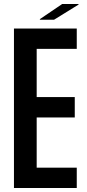

<svg xmlns="http://www.w3.org/2000/svg" viewBox="-20 -943 435 963"><path d="M50 0V-800H365V-698H164V-456H355V-354H164V-102H365V0ZM180 -844V-847L292 -923H374V-920L251 -844Z"/></svg>

Font: Big Shoulders Text
Style: Bold
Weight: 700
Designer: Patric King
Foundry: XO Type Co
Version: Version 1.000; ttfautohint (v1.8.2)